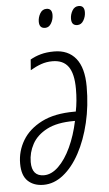

<svg xmlns="http://www.w3.org/2000/svg" viewBox="-53 -755 453 800"><g transform="rotate(-5 173.5 -355.5)"><path d="M96.7 9.8Q56.2 9.8 31.5 -13.4Q6.8 -36.6 6.8 -86.9Q6.8 -138.7 33.2 -183.1Q59.6 -227.5 113.5 -255.1Q167.5 -282.7 250.5 -282.7H256.8Q265.6 -326.2 265.6 -376.5Q265.6 -440.4 244.1 -470.2Q222.7 -500 177.7 -500Q152.8 -500 130.6 -492.2Q108.4 -484.4 85 -470.7L88.4 -515.1Q107.9 -526.4 132.3 -533.2Q156.7 -540 188.5 -540Q247.1 -540 279.1 -500.5Q311 -460.9 311 -382.8Q311 -302.7 294.2 -231.7Q277.3 -160.6 247.8 -106.2Q218.3 -51.8 179.4 -21Q140.6 9.8 96.7 9.8ZM102.1 -29.8Q133.3 -29.8 162.6 -58.1Q191.9 -86.4 214.6 -135Q237.3 -183.6 250 -244.1H245.1Q174.8 -244.1 132.3 -221.9Q89.8 -199.7 70.6 -164.3Q51.3 -128.9 51.3 -89.4Q51.3 -29.8 102.1 -29.8ZM294.9 -641.1Q270.5 -641.1 270.5 -668.9Q270.5 -687 280 -703.4Q289.6 -719.7 307.1 -719.7Q330.6 -719.7 330.6 -692.4Q330.6 -673.8 321 -657.5Q311.5 -641.1 294.9 -641.1ZM160.2 -641.1Q135.7 -641.1 135.7 -668.9Q135.7 -687 145.3 -703.4Q154.8 -719.7 171.9 -719.7Q195.3 -719.7 195.3 -692.4Q195.3 -673.8 185.8 -657.5Q176.3 -641.1 160.2 -641.1Z"/></g></svg>

Font: Open Sans Condensed Light
Style: Italic
Weight: 300
Width: 3
Italic angle: -12°
Designer: Monotype Design Team
Foundry: Monotype Imaging Inc.
Version: Version 3.000; ttfautohint (v1.8.4)